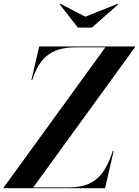

<svg xmlns="http://www.w3.org/2000/svg" viewBox="-71 -996 734 1016"><path d="M380.5 -907.5 248.5 -976 245 -973 341 -850H415L555 -973L552 -976ZM486.5 -745.5 -51 -4.5V0H485L530.5 -197.5H526C484.5 -71.5 430.5 -4.5 294 -4.5H105L643 -745.5V-750H136.5L95 -572.5H99.5C134.5 -679.5 191 -745.5 328 -745.5Z"/></svg>

Font: Bodoni* 36pt Medium
Style: Italic
Weight: 500
Italic angle: -13°
Version: Version 2.3